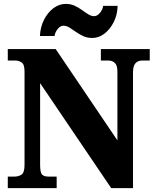

<svg xmlns="http://www.w3.org/2000/svg" viewBox="-20 -966 797 986"><path d="M20 0V-59H51Q76 -59 91 -69.5Q106 -80 106 -120V-598Q106 -635 91.5 -645Q77 -655 59 -655H20V-714H266L583 -245V-598Q583 -630 570 -642.5Q557 -655 538 -655H498V-714H749V-655H709Q688 -655 675.5 -641Q663 -627 663 -594V0H551L186 -539V-120Q186 -80 196 -69.5Q206 -59 231 -59H271V0ZM454 -771Q428 -771 407.5 -780.5Q387 -790 369.5 -802.5Q352 -815 336.5 -824.5Q321 -834 306 -834Q290 -834 276.5 -817.5Q263 -801 260 -781H185Q187 -827 206 -864.5Q225 -902 254.5 -924Q284 -946 318 -946Q343 -946 363.5 -936.5Q384 -927 401 -914.5Q418 -902 433.5 -892.5Q449 -883 464 -883Q479 -883 493 -899.5Q507 -916 510 -936H584Q583 -890 564 -852.5Q545 -815 516 -793Q487 -771 454 -771Z"/></svg>

Font: Noto Serif Armenian SemiCondensed Black
Style: Regular
Weight: 900
Width: 4
Designer: Monotype Design Team
Foundry: Monotype Imaging Inc.
Version: Version 2.008; ttfautohint (v1.8.4.7-5d5b)